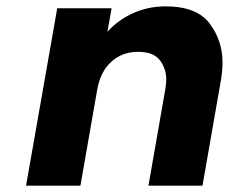

<svg xmlns="http://www.w3.org/2000/svg" viewBox="-20 -584 720 604"><path d="M501 -564Q599 -564 639.5 -510Q680 -456 680 -388Q680 -359 674 -326L617 0H447L500 -303Q503 -320 503 -334Q503 -368 483 -394.5Q463 -421 414 -421Q365 -421 330.5 -390Q296 -359 286 -303L233 0H62L160 -558H331L318 -484Q351 -521 398.5 -542.5Q446 -564 501 -564Z"/></svg>

Font: Fz Poppins
Style: Bold Italic
Weight: 700
Italic angle: -10°
Designer: Ninad Kale (Devanagari), Jonny Pinhorn (Latin)
Foundry: Indian Type Foundry
Version: Vit hóa bi Vntype.Com & FontZin.Com